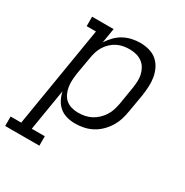

<svg xmlns="http://www.w3.org/2000/svg" viewBox="-217 -677 986 1022"><g transform="rotate(30 276.5 -166.5)"><path d="M-47 205V147H18L120 -472H63V-530H195L180 -439Q194 -462 213.5 -482Q233 -502 256.5 -514.5Q280 -527 305.5 -532.5Q331 -538 356 -538Q384 -538 411 -530.5Q438 -523 458 -506Q478 -489 490 -464.5Q502 -440 506.5 -413.5Q511 -387 509.5 -358.5Q508 -330 504 -302L485 -192Q481 -166 473 -140.5Q465 -115 450.5 -91.5Q436 -68 415.5 -48Q395 -28 371 -15.5Q347 -3 320.5 2.5Q294 8 268 8Q241 8 216 1Q191 -6 172 -22Q153 -38 141.5 -60.5Q130 -83 125 -108L83 147H163V205ZM253 -50Q274 -50 294 -54Q314 -58 332.5 -67.5Q351 -77 367 -92Q383 -107 394.5 -125Q406 -143 412 -162.5Q418 -182 422 -202L440 -312Q443 -332 444 -353Q445 -374 440.5 -393.5Q436 -413 426 -430Q416 -447 400 -458.5Q384 -470 364 -475Q344 -480 323 -480Q304 -480 285 -476.5Q266 -473 248 -464Q230 -455 214.5 -440.5Q199 -426 188.5 -409Q178 -392 172 -373Q166 -354 163 -335L144 -225Q141 -204 140 -183Q139 -162 142.5 -142Q146 -122 154.5 -104Q163 -86 178 -73.5Q193 -61 212.5 -55.5Q232 -50 253 -50Z"/></g></svg>

Font: Iosevka Slab Light Extended
Style: Italic
Weight: 300
Width: 7
Italic angle: -9°
Monospace: yes
Designer: Belleve Invis
Foundry: Belleve Invis
Version: Version 11.1.0; ttfautohint (v1.8.3)